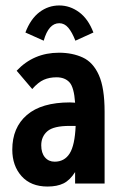

<svg xmlns="http://www.w3.org/2000/svg" viewBox="-20 -672 440 703"><path d="M154 11Q93 11 59 -27Q25 -65 25 -124Q25 -205 78.5 -251Q132 -297 236 -297Q244 -297 255 -296Q251 -353 234 -371Q217 -389 187 -389Q161 -389 140.5 -380Q120 -371 98 -346L41 -413Q103 -479 196 -479Q245 -479 283 -461.5Q321 -444 342 -397Q363 -350 363 -263V0H255V-42Q236 -12 212.5 -0.5Q189 11 154 11ZM131 -140Q131 -112 144.5 -96Q158 -80 180 -80Q216 -80 235 -110Q254 -140 257 -211Q251 -211 245 -211Q239 -211 235 -211Q176 -211 153.5 -191.5Q131 -172 131 -140ZM140 -523 73 -553Q92 -603 124.5 -627.5Q157 -652 197 -652Q236 -652 269.5 -627.5Q303 -603 322 -553L256 -523Q244 -554 230 -570.5Q216 -587 197 -587Q158 -587 140 -523Z"/></svg>

Font: Inconsolata Condensed ExtraBold
Style: Regular
Weight: 800
Width: 3
Monospace: yes
Designer: Raph Levien, Cyreal, Brenton Simpson
Foundry: Raph Levien, Cyreal, Google
Version: Version 3.001; ttfautohint (v1.8.2.53-6de2)